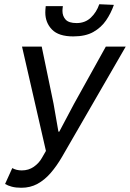

<svg xmlns="http://www.w3.org/2000/svg" viewBox="-20 -875 614 907"><path d="M81 12Q55 12 36 7Q17 2 4 -6L38 -81Q57 -70 83 -70Q115 -70 139.5 -87Q164 -104 178 -129L197 -162L84 -655H177L233 -385L256 -253H260L330 -385L480 -655H574L273 -134Q248 -91 219.5 -58Q191 -25 157 -6.5Q123 12 81 12ZM326 -703Q257 -703 225.5 -735.5Q194 -768 194 -816Q194 -822 194.5 -829.5Q195 -837 196 -846H277Q276 -838 275.5 -833.5Q275 -829 275 -824Q275 -799 290 -782.5Q305 -766 342 -766Q382 -766 409 -791.5Q436 -817 449 -855L518 -852Q504 -812 481 -778.5Q458 -745 421 -724Q384 -703 326 -703Z"/></svg>

Font: Source Sans 3 Medium
Style: Italic
Weight: 500
Italic angle: -11°
Designer: Paul D. Hunt
Foundry: Adobe
Version: Version 3.052;hotconv 1.1.0;makeotfexe 2.6.0